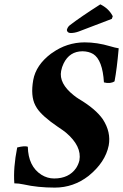

<svg xmlns="http://www.w3.org/2000/svg" viewBox="-20 -853 566 883"><path d="M525.9 -630.9Q517.6 -535.6 506.8 -479Q487.3 -466.3 458 -474.1Q451.7 -577.1 408.7 -604.5Q388.2 -616.7 359.9 -617.2Q299.8 -617.2 272.5 -561Q264.6 -544.9 261.2 -526.9Q250 -469.7 319.3 -414.6Q331.5 -404.8 342.8 -397.9Q419.9 -352.1 453.1 -304.2Q491.2 -245.1 480 -184.1Q464.4 -106.4 387.2 -43.9Q317.9 9.8 231.9 9.8Q153.3 9.8 88.4 -4.9Q65.9 -9.8 45.9 -9.8Q40.5 -81.5 59.1 -174.8Q93.8 -183.6 107.9 -178.2Q109.9 -87.9 170.4 -49.3Q197.8 -32.2 229 -32.2Q296.9 -32.2 330.1 -80.1Q340.8 -96.7 345.2 -115.2Q356.9 -180.7 283.2 -243.2Q273.4 -251.5 245.6 -270Q174.3 -318.4 149.9 -355.5Q145.5 -362.8 142.1 -369.1Q120.1 -412.1 132.8 -484.9Q145.5 -554.2 214.8 -606.4Q217.8 -608.9 220.2 -609.9Q287.1 -657.7 369.1 -658.2Q426.8 -658.2 487.3 -640.1Q509.8 -633.3 525.9 -630.9ZM441.4 -833Q479 -814.5 497.1 -781.2Q498 -779.3 498.5 -777.8L494.1 -766.1L341.8 -708Q322.8 -701.2 305.7 -701.2Q291.5 -701.2 288.1 -711.9Q287.6 -714.4 287.6 -715.8Q291 -729 300.8 -736.8Q351.1 -775.4 441.4 -833Z"/></svg>

Font: Linux Libertine Capitals O
Style: Bold Italic Samll Caps
Weight: 400
Italic angle: -12°
Designer: Philipp H. Poll
Foundry: Philipp H. Poll
Version: Version 5.0.4